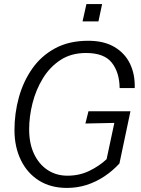

<svg xmlns="http://www.w3.org/2000/svg" viewBox="-20 -910 690 942"><path d="M308 12Q229 12 171.5 -24Q114 -60 82.5 -124.5Q51 -189 51 -272Q51 -354 72.5 -432Q94 -510 138 -573Q182 -636 250.5 -673Q319 -710 413 -710Q490 -710 541.5 -679.5Q593 -649 618 -597Q643 -545 641 -478H567Q566 -555 528.5 -602.5Q491 -650 402 -650Q329 -650 276.5 -615.5Q224 -581 190 -525Q156 -469 139.5 -403.5Q123 -338 123 -275Q123 -206 147 -155Q171 -104 213.5 -76Q256 -48 311 -48Q370 -48 419 -72Q468 -96 503 -129L541 -307L399 -304L414 -364H620L566 -108Q532 -71 491 -44Q450 -17 404.5 -2.5Q359 12 308 12ZM385 -805 404 -890H481L463 -805Z"/></svg>

Font: Azeret Mono ExtraLight
Style: Italic
Weight: 250
Italic angle: -12°
Designer: Martin Vácha
Foundry: Displaay
Version: Version 1.002